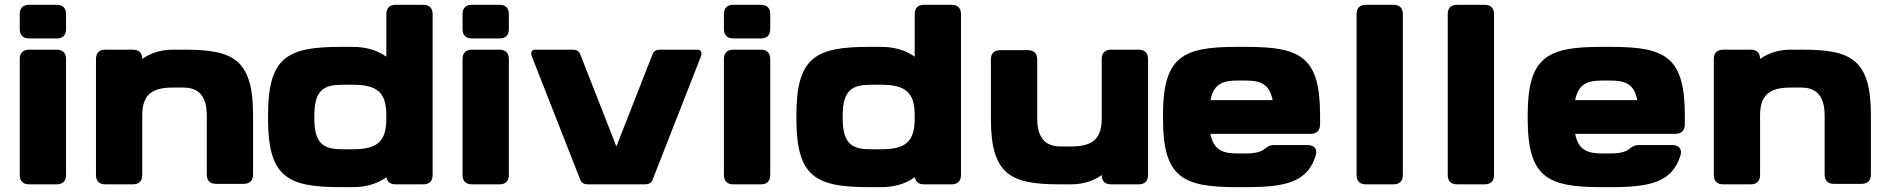

<svg xmlns="http://www.w3.org/2000/svg" viewBox="-20 -770 7897 802"><path d="M62.5 -523.4V-39.1C62.5 -13.7 76.2 0 101.6 0H216.8C242.2 0 255.9 -13.7 255.9 -39.1V-523.4C255.9 -548.8 242.2 -562.5 216.8 -562.5H101.6C76.2 -562.5 62.5 -548.8 62.5 -523.4ZM62.5 -710.9V-648.4C62.5 -623 76.2 -609.4 101.6 -609.4H216.8C242.2 -609.4 255.9 -623 255.9 -648.4V-710.9C255.9 -736.3 242.2 -750 216.8 -750H101.6C76.2 -750 62.5 -736.3 62.5 -710.9Z M380.9 -523.4V-39.1C380.9 -13.7 394.5 0 419.9 0H535.2C560.5 0 574.2 -13.7 574.2 -39.1V-287.6C574.2 -372.6 612.3 -404.3 702.1 -404.3H745.1C795.9 -404.3 843.8 -383.3 843.8 -287.6V-41C843.8 -15.6 857.4 -2 882.8 -2H998C1023.4 -2 1037.1 -15.6 1037.1 -41V-289.1C1037.1 -521.5 955.1 -562.5 752 -562.5H702.1C657.7 -562.5 612.8 -551.3 574.2 -523.9C574.2 -548.8 560.5 -562.5 535.2 -562.5H419.9C394.5 -562.5 380.9 -548.8 380.9 -523.4Z M1787.1 -39.1V-710.9C1787.1 -736.3 1773.4 -750 1748 -750H1632.8C1607.4 -750 1593.8 -736.3 1593.8 -710.9V-533.2C1553.2 -562.5 1503.9 -574.2 1453.6 -574.2H1403.8C1181.6 -574.2 1099.6 -533.2 1099.6 -289.1V-273.4C1099.6 -29.3 1181.6 11.7 1403.8 11.7H1453.6C1504.4 11.7 1554.2 -0.5 1594.2 -29.8C1597.7 -9.8 1610.8 0 1632.8 0H1748C1773.4 0 1787.1 -13.7 1787.1 -39.1ZM1593.8 -287.6V-274.9C1593.8 -178.2 1555.7 -146.5 1453.6 -146.5H1410.6C1335.9 -146.5 1293 -165.5 1293 -274.9V-287.6C1293 -397 1335.9 -416 1410.6 -416H1453.6C1555.7 -416 1593.8 -384.3 1593.8 -287.6Z M1912.1 -523.4V-39.1C1912.1 -13.7 1925.8 0 1951.2 0H2066.4C2091.8 0 2105.5 -13.7 2105.5 -39.1V-523.4C2105.5 -548.8 2091.8 -562.5 2066.4 -562.5H1951.2C1925.8 -562.5 1912.1 -548.8 1912.1 -523.4ZM1912.1 -710.9V-648.4C1912.1 -623 1925.8 -609.4 1951.2 -609.4H2066.4C2091.8 -609.4 2105.5 -623 2105.5 -648.4V-710.9C2105.5 -736.3 2091.8 -750 2066.4 -750H1951.2C1925.8 -750 1912.1 -736.3 1912.1 -710.9Z M2435.1 0H2674.8C2689 0 2700.7 -5.4 2705.6 -18.1L2906.7 -531.7C2914.1 -549.8 2910.2 -562.5 2892.6 -562.5H2736.8C2722.7 -562.5 2711.4 -557.6 2706.1 -544.4L2554.7 -158.2L2403.3 -544.4C2397.9 -557.6 2386.7 -562.5 2372.6 -562.5H2216.8C2199.2 -562.5 2195.3 -549.8 2202.6 -531.7L2404.3 -18.1C2409.2 -5.4 2420.9 0 2435.1 0Z M3003.9 -523.4V-39.1C3003.9 -13.7 3017.6 0 3043 0H3158.2C3183.6 0 3197.3 -13.7 3197.3 -39.1V-523.4C3197.3 -548.8 3183.6 -562.5 3158.2 -562.5H3043C3017.6 -562.5 3003.9 -548.8 3003.9 -523.4ZM3003.9 -710.9V-648.4C3003.9 -623 3017.6 -609.4 3043 -609.4H3158.2C3183.6 -609.4 3197.3 -623 3197.3 -648.4V-710.9C3197.3 -736.3 3183.6 -750 3158.2 -750H3043C3017.6 -750 3003.9 -736.3 3003.9 -710.9Z M3994.1 -39.1V-710.9C3994.1 -736.3 3980.5 -750 3955.1 -750H3839.8C3814.5 -750 3800.8 -736.3 3800.8 -710.9V-533.2C3760.3 -562.5 3710.9 -574.2 3660.6 -574.2H3610.8C3388.7 -574.2 3306.6 -533.2 3306.6 -289.1V-273.4C3306.6 -29.3 3388.7 11.7 3610.8 11.7H3660.6C3711.4 11.7 3761.2 -0.5 3801.3 -29.8C3804.7 -9.8 3817.9 0 3839.8 0H3955.1C3980.5 0 3994.1 -13.7 3994.1 -39.1ZM3800.8 -287.6V-274.9C3800.8 -178.2 3762.7 -146.5 3660.6 -146.5H3617.7C3543 -146.5 3500 -165.5 3500 -274.9V-287.6C3500 -397 3543 -416 3617.7 -416H3660.6C3762.7 -416 3800.8 -384.3 3800.8 -287.6Z M4775.4 -39.1V-523.4C4775.4 -548.8 4761.7 -562.5 4736.3 -562.5H4621.1C4595.7 -562.5 4582 -548.8 4582 -523.4V-274.9C4582 -189.9 4543.9 -158.2 4454.1 -158.2H4411.1C4360.4 -158.2 4312.5 -179.2 4312.5 -274.9V-521.5C4312.5 -546.9 4298.8 -560.5 4273.4 -560.5H4158.2C4132.8 -560.5 4119.1 -546.9 4119.1 -521.5V-273.4C4119.1 -41 4201.2 0 4404.3 0H4454.1C4498.5 0 4543.5 -11.2 4582 -38.6C4582 -13.7 4595.7 0 4621.1 0H4736.3C4761.7 0 4775.4 -13.7 4775.4 -39.1Z M5145 11.7H5187C5353 11.7 5441.4 -10.3 5476.1 -120.6C5484.4 -147.5 5469.2 -164.1 5441.9 -164.1H5299.8C5284.7 -164.1 5275.4 -158.2 5263.2 -148.4C5243.2 -132.3 5214.8 -128.9 5179.7 -128.9H5152.3C5089.8 -128.9 5049.8 -140.6 5036.1 -210.9H5454.1C5479 -210.9 5493.7 -224.1 5494.1 -249V-289.1C5494.1 -533.2 5412.1 -574.2 5187 -574.2H5145C4919.9 -574.2 4837.9 -533.2 4837.9 -289.1V-273.4C4837.9 -29.3 4919.9 11.7 5145 11.7ZM5295.9 -351.6H5036.1C5049.8 -421.9 5089.8 -433.6 5152.3 -433.6H5179.7C5242.2 -433.6 5282.2 -421.9 5295.9 -351.6Z M5646.5 -710.9V-39.1C5646.5 -13.7 5660.2 0 5685.5 0H5800.8C5826.2 0 5839.8 -13.7 5839.8 -39.1V-710.9C5839.8 -736.3 5826.2 -750 5800.8 -750H5685.5C5660.2 -750 5646.5 -736.3 5646.5 -710.9Z M6027.3 -710.9V-39.1C6027.3 -13.7 6041 0 6066.4 0H6181.6C6207 0 6220.7 -13.7 6220.7 -39.1V-710.9C6220.7 -736.3 6207 -750 6181.6 -750H6066.4C6041 -750 6027.3 -736.3 6027.3 -710.9Z M6668.5 11.7H6710.4C6876.5 11.7 6964.8 -10.3 6999.5 -120.6C7007.8 -147.5 6992.7 -164.1 6965.3 -164.1H6823.2C6808.1 -164.1 6798.8 -158.2 6786.6 -148.4C6766.6 -132.3 6738.3 -128.9 6703.1 -128.9H6675.8C6613.3 -128.9 6573.2 -140.6 6559.6 -210.9H6977.5C7002.4 -210.9 7017.1 -224.1 7017.6 -249V-289.1C7017.6 -533.2 6935.5 -574.2 6710.4 -574.2H6668.5C6443.4 -574.2 6361.3 -533.2 6361.3 -289.1V-273.4C6361.3 -29.3 6443.4 11.7 6668.5 11.7ZM6819.3 -351.6H6559.6C6573.2 -421.9 6613.3 -433.6 6675.8 -433.6H6703.1C6765.6 -433.6 6805.7 -421.9 6819.3 -351.6Z M7138.7 -523.4V-39.1C7138.7 -13.7 7152.3 0 7177.7 0H7293C7318.4 0 7332 -13.7 7332 -39.1V-287.6C7332 -372.6 7370.1 -404.3 7460 -404.3H7502.9C7553.7 -404.3 7601.6 -383.3 7601.6 -287.6V-41C7601.6 -15.6 7615.2 -2 7640.6 -2H7755.9C7781.2 -2 7794.9 -15.6 7794.9 -41V-289.1C7794.9 -521.5 7712.9 -562.5 7509.8 -562.5H7460C7415.5 -562.5 7370.6 -551.3 7332 -523.9C7332 -548.8 7318.4 -562.5 7293 -562.5H7177.7C7152.3 -562.5 7138.7 -548.8 7138.7 -523.4Z"/></svg>

Font: Gyrotrope Black
Style: Regular
Weight: 900
Designer: David Moles
Version: Version 1.003;Glyphs 3.3.1 (3343)